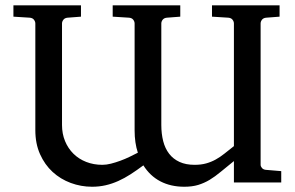

<svg xmlns="http://www.w3.org/2000/svg" viewBox="-20 -691 1117 727"><path d="M113.8 -602.1Q113.8 -609.4 108.6 -616.2Q103.5 -623 92.8 -624L30.8 -627.9V-670.9H286.6V-627.9L235.8 -624Q225.1 -623 220 -616.2Q214.8 -609.4 214.8 -602.1V-217.8Q214.8 -184.6 226.3 -156.7Q237.8 -128.9 258.1 -108.9Q278.3 -88.9 306.4 -77.9Q334.5 -66.9 367.7 -66.9Q382.8 -66.9 400.1 -71.3Q417.5 -75.7 435.5 -82.3Q453.6 -88.9 470.7 -97.2Q487.8 -105.5 502 -112.8Q489.7 -149.4 489.7 -197.8V-602.1Q489.7 -609.4 484.6 -616.2Q479.5 -623 468.8 -624L406.7 -627.9V-670.9H662.6V-627.9L611.8 -624Q601.1 -623 595.9 -616.2Q590.8 -609.4 590.8 -602.1V-217.8Q590.8 -184.6 597.9 -156.7Q605 -128.9 620.4 -108.9Q635.7 -88.9 659.7 -77.9Q683.6 -66.9 716.8 -66.9Q741.7 -66.9 760.7 -72.3Q779.8 -77.6 796.6 -86.9Q813.5 -96.2 829.6 -109.1Q845.7 -122.1 865.7 -137.7V-602.1Q865.7 -609.4 860.6 -616.2Q855.5 -623 844.7 -624L782.7 -627.9V-670.9H1038.6V-627.9L987.8 -624Q977.1 -623 971.9 -616.2Q966.8 -609.4 966.8 -602.1V-66.9Q966.8 -61 971.9 -54.9Q977.1 -48.8 986.8 -47.9L1044.9 -43V0H865.7V-81.1Q837.4 -58.6 815.9 -40.5Q794.4 -22.5 773.7 -10Q752.9 2.4 730.2 9.3Q707.5 16.1 677.7 16.1Q626.5 16.1 587.2 -4.4Q547.9 -24.9 522.9 -64.9Q498 -46.4 474.6 -31.2Q451.2 -16.1 427.7 -5.6Q404.3 4.9 379.9 10.5Q355.5 16.1 328.6 16.1Q286.6 16.1 247.8 1.7Q209 -12.7 179.2 -40Q149.4 -67.4 131.6 -107.2Q113.8 -147 113.8 -197.8Z"/></svg>

Font: Charis SIL APac
Style: Regular
Weight: 400
Foundry: SIL International
Version: Version 5.000